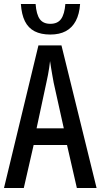

<svg xmlns="http://www.w3.org/2000/svg" viewBox="-20 -941 503 961"><path d="M364.7 0 315.4 -215.3H148.4L99.1 0H0L172.4 -713.9H287.6L463.4 0ZM299.3 -298.8 248.5 -527.8Q245.1 -546.9 241.7 -565.7Q238.3 -584.5 235.6 -601.8Q232.9 -619.1 230.5 -635.3Q229 -619.6 226.3 -602.1Q223.6 -584.5 220.2 -566.2Q216.8 -547.9 212.4 -528.8L163.1 -298.8ZM380.9 -920.9Q377.4 -870.6 359.4 -836.4Q341.3 -802.2 309.6 -785.2Q277.8 -768.1 231.9 -768.1Q185.1 -768.1 153.3 -784.4Q121.6 -800.8 104.7 -834.7Q87.9 -868.7 84.5 -920.9H158.2Q162.1 -868.7 179.2 -845.2Q196.3 -821.8 231.9 -821.8Q268.6 -821.8 285.9 -846.2Q303.2 -870.6 307.1 -920.9Z"/></svg>

Font: Open Sans Condensed Medium
Style: Regular
Weight: 500
Width: 3
Designer: Monotype Design Team
Foundry: Monotype Imaging Inc.
Version: Version 3.000